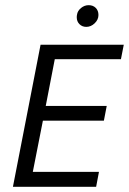

<svg xmlns="http://www.w3.org/2000/svg" viewBox="-20 -723 499 743"><path d="M30 0ZM363 -58H107L146 -256H382L393 -313H157L192 -494H448L459 -550H137L30 0H352ZM277 -656Q277 -662 278 -666Q280 -681 293.5 -692Q307 -703 323 -703Q340 -703 350.5 -692.5Q361 -682 361 -665Q361 -647 346.5 -633Q332 -619 314 -619Q298 -619 287.5 -629.5Q277 -640 277 -656Z"/></svg>

Font: Cambay Devanagari
Style: Italic
Weight: 400
Italic angle: -11°
Designer: Pooja Saxena
Foundry: Pooja Saxena
Version: Version 1.018;PS 001.018;hotconv 1.0.70;makeotf.lib2.5.58329